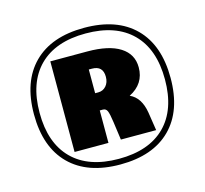

<svg xmlns="http://www.w3.org/2000/svg" viewBox="-78 -747 700 657"><g transform="rotate(-15 272.0 -418.0)"><path d="M451 -239Q388 -176 272 -176Q156 -176 93 -239Q30 -302 30 -418Q30 -534 93 -597Q156 -660 272 -660Q388 -660 451 -597Q514 -534 514 -418Q514 -302 451 -239ZM107.5 -253.5Q165 -196 272 -196Q379 -196 436.5 -253.5Q494 -311 494 -418Q494 -525 436.5 -582.5Q379 -640 272 -640Q165 -640 107.5 -582.5Q50 -525 50 -418Q50 -311 107.5 -253.5ZM131 -258V-579H262Q338 -579 378 -553.5Q418 -528 418 -481Q418 -423 363 -395Q401 -378 410 -323L420 -258H295L286 -323Q282 -352 277.5 -362.5Q273 -373 262 -373H251V-258ZM251 -434H262Q279 -434 290 -446.5Q301 -459 301 -479Q301 -518 262 -518H251Z"/></g></svg>

Font: Arapey Black
Style: Regular
Weight: 900
Designer: Eduardo Rodriguez Tunni
Foundry: Eduardo Rodriguez Tunni
Version: Version 4.000